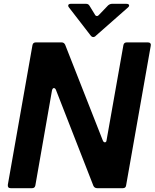

<svg xmlns="http://www.w3.org/2000/svg" viewBox="-20 -985 810 1005"><path d="M165 -14Q162 0 148 0H36Q19 0 21 -18L150 -749Q153 -763 167 -763H303Q315 -763 321 -751L518 -250Q522 -240 529 -240Q537 -240 538 -252L626 -749Q629 -763 643 -763H755Q763 -763 767 -758Q771 -753 769 -745L640 -14Q638 0 623 0H489Q475 0 469 -12L273 -514Q269 -524 262 -524Q255 -524 252 -511ZM453 -801 341 -946Q337 -950 337 -956Q337 -960 340.5 -962.5Q344 -965 350 -965H431Q443 -965 449 -954L476 -910Q480 -901 488 -901Q493 -901 498 -907L546 -957Q556 -965 566 -965H642Q649 -965 652.5 -962.5Q656 -960 656 -956Q656 -951 650 -946L483 -799Q476 -791 468 -791Q460 -791 453 -801Z"/></svg>

Font: Open Sauce Two
Style: Bold Italic
Weight: 700
Italic angle: -10°
Designer: Alfredo Marco Pradil
Foundry: Creative Sauce Fz LLC
Version: Version 1.477